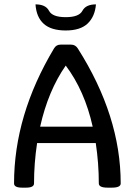

<svg xmlns="http://www.w3.org/2000/svg" viewBox="-20 -862 617 887"><path d="M408.2 -276.9Q371.1 -442.9 283.7 -559.1Q202.6 -442.9 165.5 -276.9ZM497.1 4.9H477.1Q436.5 4.9 436.5 -14.6Q436.5 -107.4 422.4 -201.2H151.4Q137.2 -107.4 137.2 -14.6Q137.2 4.9 100.1 4.9H82Q44.9 4.9 44.9 -14.6Q44.9 -330.1 229.5 -638.2Q239.7 -655.8 259.3 -655.8H308.6Q328.1 -655.8 339.4 -638.2Q537.6 -326.2 537.6 -14.6Q537.6 4.9 497.1 4.9ZM283.7 -721.2Q216.3 -721.2 182.1 -752Q147.9 -782.7 144 -841.8Q190.9 -841.8 206.3 -812.3Q221.7 -782.7 283.7 -782.7Q345.2 -782.7 360.8 -812.3Q376.5 -841.8 423.3 -841.8Q418.5 -785.2 384.8 -753.2Q351.1 -721.2 283.7 -721.2Z"/></svg>

Font: Bainsley
Style: Regular
Weight: 400
Designer: Paul James MIller
Foundry: High-Logic / Made with FontCreator
Version: Version 1.411;March 28, 2021;FontCreator 13.0.0.2683 64-bit